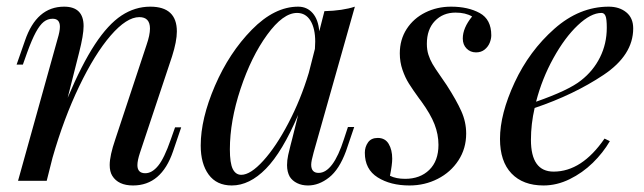

<svg xmlns="http://www.w3.org/2000/svg" viewBox="-20 -548 1953 582"><path d="M504.4 -88.9Q469.2 14.2 383.3 14.2Q338.4 14.2 320.3 -15.1Q312.5 -27.8 312.5 -47.9Q312.5 -76.2 329.6 -126L424.3 -412.1Q434.6 -441.9 434.6 -461.4Q434.6 -496.1 402.3 -496.1Q363.8 -496.1 315.4 -440.2Q267.1 -384.3 220.2 -286.6Q173.3 -189 139.2 -69.8L121.6 0H34.7L154.3 -429.2Q161.6 -453.1 161.6 -466.8Q161.6 -491.2 139.6 -491.2Q124.5 -491.2 112.5 -481.7Q100.6 -472.2 88.6 -450.2Q76.7 -428.2 62.5 -389.2L49.3 -352.1H30.3L55.7 -424.8Q90.8 -527.8 174.3 -527.8Q233.4 -527.8 233.4 -468.8Q233.4 -441.9 219.7 -388.2L185.1 -251.5Q228 -353 267.8 -413.6Q307.6 -474.1 348.4 -501Q389.2 -527.8 435.5 -527.8Q516.1 -527.8 516.1 -452.6Q516.1 -422.9 501.5 -377L404.3 -85Q396.5 -61.5 396.5 -47.4Q396.5 -22.9 420.4 -22.9Q440.9 -22.9 459.5 -45.7Q478 -68.4 497.6 -125L510.7 -162.1H529.3Z M1053.7 -163.1 1028.8 -89.8Q1008.3 -34.2 977.5 -10Q946.8 14.2 913.6 14.2Q895 14.2 880.6 7.1Q866.2 0 858.4 -12.2Q850.1 -26.9 850.1 -47.4Q850.1 -62 853.5 -77.9Q856.9 -93.8 860.8 -108.2Q864.7 -122.6 865.7 -127L883.8 -199.7Q835.9 -87.4 786.1 -36.6Q736.3 14.2 682.6 14.2Q636.7 14.2 612.5 -18.8Q588.4 -51.8 588.4 -106.9Q588.4 -188 631.6 -288.1Q674.8 -388.2 743.4 -458Q812 -527.8 883.8 -527.8Q910.6 -527.8 927.7 -508.3Q944.8 -488.8 947.8 -453.1L963.4 -514.2Q1019 -515.6 1055.7 -527.8L930.7 -85.9Q923.3 -59.6 923.3 -48.8Q923.3 -23.9 945.8 -23.9Q989.7 -23.9 1022.5 -126L1034.7 -163.1ZM916 -327.1 934.6 -399.9Q935.5 -415.5 935.5 -421.9Q935.5 -461.9 921.1 -485.4Q906.7 -508.8 880.4 -508.8Q837.9 -508.8 789.8 -442.6Q741.7 -376.5 709.2 -278.8Q676.8 -181.2 676.8 -95.2Q676.8 -53.7 685.5 -35.9Q694.3 -18.1 711.4 -18.1Q739.3 -18.1 778.1 -60.8Q816.9 -103.5 854.2 -174.8Q891.6 -246.1 916 -327.1Z M1208 -5.9Q1253.4 -5.9 1281.2 -33Q1309.1 -60.1 1309.1 -108.9Q1309.1 -140.6 1297.1 -171.4Q1285.2 -202.1 1256.8 -241.2L1250.5 -249.5Q1231 -276.4 1219.5 -294.7Q1208 -313 1200 -336.4Q1191.9 -359.9 1191.9 -386.2Q1191.9 -427.7 1212.6 -460Q1233.4 -492.2 1269 -510Q1304.7 -527.8 1347.2 -527.8Q1398.9 -527.8 1434.1 -508.5Q1469.2 -489.3 1469.2 -440.9Q1469.2 -430.2 1464.4 -418.2Q1459.5 -406.2 1449 -397.7Q1438.5 -389.2 1422.9 -389.2Q1405.8 -389.2 1394.3 -400.9Q1382.8 -412.6 1382.8 -431.2Q1382.8 -463.4 1411.1 -498Q1391.1 -509.8 1360.8 -509.8Q1322.8 -509.8 1298.3 -484.4Q1273.9 -459 1273.9 -415Q1273.9 -397 1278.6 -382.3Q1283.2 -367.7 1291 -354.2Q1298.8 -340.8 1315.9 -316.4Q1333 -291.5 1334 -290Q1363.8 -243.7 1378.4 -210.9Q1393.1 -178.2 1393.1 -143.1Q1393.1 -97.7 1369.6 -61.8Q1346.2 -25.9 1306.9 -5.9Q1267.6 14.2 1221.2 14.2Q1163.6 14.2 1124.8 -10.3Q1085.9 -34.7 1085.9 -85Q1085.9 -102.5 1095.5 -116.2Q1105 -129.9 1125 -129.9Q1147.5 -129.9 1158.2 -111.8Q1168.9 -93.8 1168.9 -66.9Q1168.9 -49.3 1162.1 -15.1Q1180.7 -5.9 1208 -5.9Z M1600.6 -220.7Q1589.4 -171.9 1589.4 -124Q1589.4 -27.8 1658.2 -27.8Q1743.7 -27.8 1812.5 -127.9L1828.6 -120.1Q1808.1 -85 1776.9 -54.4Q1745.6 -23.9 1706.8 -4.9Q1668 14.2 1627.4 14.2Q1565.4 14.2 1530.5 -22.2Q1495.6 -58.6 1495.6 -127Q1495.6 -202.6 1540 -298.1Q1584.5 -393.6 1660.4 -460.7Q1736.3 -527.8 1825.2 -527.8Q1857.4 -527.8 1878.4 -510.7Q1899.4 -493.7 1899.4 -461.9Q1899.4 -380.9 1809.3 -320.8Q1719.2 -260.7 1600.6 -220.7ZM1605 -239.7Q1704.1 -274.4 1741.2 -304.2Q1778.3 -333 1798.8 -374.3Q1819.3 -415.5 1819.3 -463.9Q1819.3 -490.7 1815.4 -499.8Q1811.5 -508.8 1803.2 -508.8Q1771 -508.8 1731.4 -471.4Q1691.9 -434.1 1657.5 -371.8Q1623 -309.6 1605 -239.7Z"/></svg>

Font: TypoPRO Playfair Display
Style: Italic
Weight: 400
Italic angle: -14°
Designer: Claus Eggers Sørensen
Foundry: Claus Eggers Sørensen
Version: Version 1.004;PS 001.004;hotconv 1.0.70;makeotf.lib2.5.58329